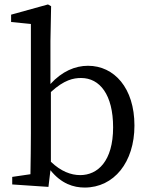

<svg xmlns="http://www.w3.org/2000/svg" viewBox="-20 -830 674 864"><path d="M209 -416C269 -471 311 -479 345 -479C429 -479 489 -404 489 -257C489 -104 419 -42 341 -42C299 -42 254 -59 209 -102ZM207 -646 210 -802 196 -810 30 -764V-731L119 -722V-230C119 -179 118 -102 117 -46L35 -34V0L198 11L207 -64C256 -3 311 14 361 14C493 14 585 -100 585 -265C585 -434 494 -534 376 -534C318 -534 259 -509 207 -452Z"/></svg>

Font: Source Han Serif JP Medium
Style: Regular
Weight: 500
Designer: Ryoko NISHIZUKA 西塚涼子 (kana & ideographs); Frank Grießhammer (Latin, Greek & Cyrillic); Wenlong ZHANG 张文龙 (bopomofo); San
Foundry: Adobe Systems Incorporated
Version: Version 1.001;PS 1.001;hotconv 16.6.54;makeotf.lib2.5.65590